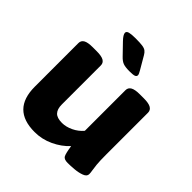

<svg xmlns="http://www.w3.org/2000/svg" viewBox="-193 -861 1012 1012"><g transform="rotate(45 312.5 -355.0)"><path d="M218 8Q50 8 50 -162V-487Q50 -506 66 -515.5Q82 -525 119 -525H148Q185 -525 201 -515.5Q217 -506 217 -487V-196Q217 -162 233 -145Q249 -128 286 -128Q316 -128 347.5 -143Q379 -158 401 -184V-487Q401 -506 417.5 -515.5Q434 -525 470 -525H500Q536 -525 552.5 -515.5Q569 -506 569 -487V-174Q569 -127 571.5 -102Q574 -77 576.5 -63.5Q579 -50 579 -39Q579 -22 557 -13.5Q535 -5 506 -2.5Q477 0 457 0Q429 0 421.5 -14.5Q414 -29 407 -76Q373 -39 323 -15.5Q273 8 218 8ZM346 -572Q314 -572 298 -578Q282 -584 265 -602L209 -660Q185 -685 185 -699Q185 -710 200 -714Q215 -718 245 -718Q279 -718 296.5 -715.5Q314 -713 323 -706Q332 -699 339 -687L381 -615Q386 -606 389 -600Q392 -594 392 -589Q392 -580 382.5 -576Q373 -572 346 -572Z"/></g></svg>

Font: Asap Semi Expanded ExtraBold
Style: Regular
Weight: 800
Width: 6
Designer: Pablo Cosgaya
Foundry: Omnibus-Type
Version: Version 3.001; ttfautohint (v1.8.4.7-5d5b)